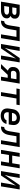

<svg xmlns="http://www.w3.org/2000/svg" viewBox="2407 -2985 586 5440"><g transform="rotate(90 2700.0 -265.0)"><path d="M27 0 115 -530H330Q355 -530 379 -527Q403 -524 425 -515Q447 -506 465 -491.5Q483 -477 494 -457Q505 -437 508 -412.5Q511 -388 507 -364Q504 -349 498.5 -334.5Q493 -320 482.5 -307.5Q472 -295 458.5 -286.5Q445 -278 431 -271Q449 -263 464 -250Q479 -237 488.5 -219.5Q498 -202 500.5 -181.5Q503 -161 500 -140Q496 -116 484 -93.5Q472 -71 453 -54.5Q434 -38 411 -27.5Q388 -17 364 -10.5Q340 -4 316.5 -2Q293 0 269 0ZM188 -320H311Q325 -320 339 -322Q353 -324 366.5 -331Q380 -338 389 -350Q398 -362 401 -376Q403 -390 398.5 -403.5Q394 -417 383 -424.5Q372 -432 358.5 -435Q345 -438 330 -438H207ZM150 -92H269Q282 -92 294 -93Q306 -94 318.5 -96.5Q331 -99 343 -103Q355 -107 366.5 -114Q378 -121 385 -132.5Q392 -144 394 -156Q397 -168 393.5 -180Q390 -192 382 -200.5Q374 -209 363.5 -214Q353 -219 341 -222.5Q329 -226 316.5 -227Q304 -228 292 -228H173Z M565 0 580 -92Q595 -92 610 -96Q625 -100 637.5 -109.5Q650 -119 659.5 -131.5Q669 -144 675.5 -158.5Q682 -173 686.5 -187.5Q691 -202 694 -216.5Q697 -231 700 -246Q703 -261 705 -276Q705 -276 705 -277Q705 -278 706 -279V-280Q706 -281 706 -282Q706 -283 706 -283L747 -530H1148L1061 0H953L1025 -438H840L812 -268Q808 -244 803 -219.5Q798 -195 791 -170.5Q784 -146 773 -122.5Q762 -99 746 -78Q730 -57 708.5 -40Q687 -23 663 -14Q639 -5 614 -2.5Q589 0 565 0Z M1227 0 1315 -530H1423L1387 -318Q1383 -291 1377.5 -264.5Q1372 -238 1365 -211.5Q1358 -185 1350.5 -159Q1343 -133 1336 -106L1624 -530H1748L1661 0H1553L1588 -212Q1592 -239 1597.5 -265.5Q1603 -292 1610 -318.5Q1617 -345 1624.5 -371Q1632 -397 1639 -424L1351 0Z M1795 0 1983 -196Q1955 -204 1931.5 -221Q1908 -238 1894.5 -262.5Q1881 -287 1878.5 -317.5Q1876 -348 1881 -378Q1885 -400 1892.5 -421Q1900 -442 1914 -460.5Q1928 -479 1947 -493Q1966 -507 1987.5 -515.5Q2009 -524 2031 -527Q2053 -530 2074 -530H2348L2261 0H2153L2184 -190H2100L1919 0ZM2044 -282H2199L2225 -438H2074Q2059 -438 2043.5 -433.5Q2028 -429 2015.5 -418.5Q2003 -408 1996.5 -393.5Q1990 -379 1987 -364Q1985 -349 1986 -333.5Q1987 -318 1994.5 -306Q2002 -294 2015.5 -288Q2029 -282 2044 -282Z M2590 0 2662 -438H2487L2503 -530H2960L2945 -438H2770L2698 0Z M3260 8Q3235 8 3211.5 5Q3188 2 3166 -5.5Q3144 -13 3125 -25.5Q3106 -38 3091.5 -55Q3077 -72 3068 -93Q3059 -114 3055 -137Q3051 -160 3052 -184Q3053 -208 3057 -232L3075 -342Q3080 -370 3090 -397Q3100 -424 3117.5 -447.5Q3135 -471 3159 -489.5Q3183 -508 3210 -519Q3237 -530 3265 -534Q3293 -538 3321 -538Q3352 -538 3383 -532Q3414 -526 3440 -511.5Q3466 -497 3485 -474Q3504 -451 3513.5 -422Q3523 -393 3523 -361.5Q3523 -330 3518 -298L3505 -219H3163V-217Q3160 -200 3159.5 -183Q3159 -166 3163 -151Q3167 -136 3175.5 -122.5Q3184 -109 3197 -100Q3210 -91 3226.5 -87.5Q3243 -84 3260 -84Q3278 -84 3297 -87Q3316 -90 3334 -98.5Q3352 -107 3366 -122Q3380 -137 3385 -156H3492Q3483 -118 3460.5 -85Q3438 -52 3404.5 -30.5Q3371 -9 3333.5 -0.5Q3296 8 3260 8ZM3178 -311H3412V-313Q3417 -338 3415 -363Q3413 -388 3400.5 -407.5Q3388 -427 3366 -436.5Q3344 -446 3319 -446Q3303 -446 3286.5 -443Q3270 -440 3255 -433Q3240 -426 3226.5 -414.5Q3213 -403 3203.5 -388.5Q3194 -374 3189 -358.5Q3184 -343 3181 -327Z M3565 0 3580 -92Q3595 -92 3610 -96Q3625 -100 3637.5 -109.5Q3650 -119 3659.5 -131.5Q3669 -144 3675.5 -158.5Q3682 -173 3686.5 -187.5Q3691 -202 3694 -216.5Q3697 -231 3700 -246Q3703 -261 3705 -276Q3705 -276 3705 -277Q3705 -278 3706 -279V-280Q3706 -281 3706 -282Q3706 -283 3706 -283L3747 -530H4148L4061 0H3953L4025 -438H3840L3812 -268Q3808 -244 3803 -219.5Q3798 -195 3791 -170.5Q3784 -146 3773 -122.5Q3762 -99 3746 -78Q3730 -57 3708.5 -40Q3687 -23 3663 -14Q3639 -5 3614 -2.5Q3589 0 3565 0Z M4227 0 4315 -530H4423L4388 -318H4605L4640 -530H4748L4661 0H4553L4590 -226H4372L4335 0Z M4827 0 4915 -530H5023L4987 -318Q4983 -291 4977.5 -264.5Q4972 -238 4965 -211.5Q4958 -185 4950.5 -159Q4943 -133 4936 -106L5224 -530H5348L5261 0H5153L5188 -212Q5192 -239 5197.5 -265.5Q5203 -292 5210 -318.5Q5217 -345 5224.5 -371Q5232 -397 5239 -424L4951 0Z"/></g></svg>

Font: Iosevka Curly SmBdExObl
Style: Regular
Weight: 600
Width: 7
Italic angle: -9°
Monospace: yes
Designer: Belleve Invis
Foundry: Belleve Invis
Version: Version 11.1.0; ttfautohint (v1.8.3)